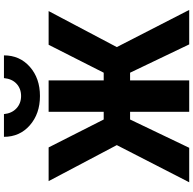

<svg xmlns="http://www.w3.org/2000/svg" viewBox="-23 -980 1002 997"><g transform="rotate(-90 478.5 -481.0)"><path d="M267 -962H385Q389 -921 415 -897Q441 -873 479 -873Q517 -873 542.5 -896.5Q568 -920 572 -962H690Q690 -880 630.5 -827.5Q571 -775 479 -775Q387 -775 327 -827.5Q267 -880 267 -962ZM747 0 600 -307H560V0H397V-307H357L210 0H31L224 -376L37 -730H212L357 -444H397V-730H560V-444H600L745 -730H920L733 -376L926 0Z"/></g></svg>

Font: M PLUS 1p ExtraBold
Style: Regular
Weight: 800
Version: Version 1.062